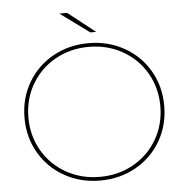

<svg xmlns="http://www.w3.org/2000/svg" viewBox="-58 -923 952 983"><g transform="rotate(-5 418.0 -432.0)"><path d="M59 -350Q59 -450 106 -530.5Q153 -611 235 -657Q317 -703 418 -703Q519 -703 601 -657Q683 -611 730 -530.5Q777 -450 777 -350Q777 -250 730 -169.5Q683 -89 601 -43Q519 3 418 3Q317 3 235 -43Q153 -89 106 -169.5Q59 -250 59 -350ZM757 -350Q757 -444 712.5 -520.5Q668 -597 590.5 -640.5Q513 -684 418 -684Q323 -684 245.5 -640.5Q168 -597 123.5 -520.5Q79 -444 79 -350Q79 -256 123.5 -179.5Q168 -103 245.5 -59.5Q323 -16 418 -16Q513 -16 590.5 -59.5Q668 -103 712.5 -179.5Q757 -256 757 -350ZM283 -867H323L463 -757H433Z"/></g></svg>

Font: iiserrat Thin
Style: Regular
Weight: 100
Designer: Akira Ohta
Foundry: Akira Ohta
Version: Version 1.200;Glyphs 3.3.1 (3343)